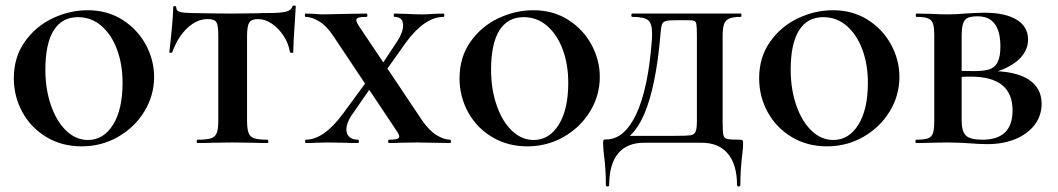

<svg xmlns="http://www.w3.org/2000/svg" viewBox="-20 -517 3826 694"><path d="M30 -234Q30 -310 69.5 -366Q109 -422 170.5 -451Q232 -480 297 -480Q368 -480 422.5 -445.5Q477 -411 507 -355.5Q537 -300 537 -239Q537 -172 502 -114.5Q467 -57 407 -22.5Q347 12 275 12Q204 12 148 -21.5Q92 -55 61 -111.5Q30 -168 30 -234ZM423 -218Q423 -284 403 -338Q383 -392 346.5 -423.5Q310 -455 262 -455Q204 -455 174 -407Q144 -359 144 -265Q144 -194 164.5 -135.5Q185 -77 220 -44Q255 -11 298 -11Q354 -11 388.5 -66Q423 -121 423 -218Z M603 -329Q602 -326 597 -326Q592 -326 592 -329Q596 -361 601 -412.5Q606 -464 606 -490Q606 -495 611.5 -495Q617 -495 617 -490Q617 -477 632 -473.5Q647 -470 670 -470Q756 -468 821 -468L908 -469Q925 -470 954 -470Q993 -470 1012.5 -474.5Q1032 -479 1037 -494Q1038 -497 1043.5 -497Q1049 -497 1049 -494L1046 -444Q1040 -356 1040 -329Q1040 -326 1034 -326Q1028 -326 1028 -329Q1023 -360 1005 -387.5Q987 -415 962.5 -431.5Q938 -448 913 -448Q889 -448 881 -435.5Q873 -423 873 -387V-81Q873 -51 878.5 -36.5Q884 -22 899 -17Q914 -12 947 -12Q950 -12 950 -6Q950 0 947 0Q914 0 895 -1L820 -2L747 -1Q728 0 693 0Q691 0 691 -6Q691 -12 693 -12Q727 -12 742.5 -17Q758 -22 763.5 -36.5Q769 -51 769 -81V-389Q769 -426 762 -437Q755 -448 730 -448Q692 -448 657.5 -416Q623 -384 603 -329Z M1232 -49Q1232 -32 1243 -22Q1254 -12 1275 -12Q1277 -12 1277 -6Q1277 0 1275 0Q1245 0 1229 -1L1163 -2L1122 -1Q1111 0 1085 0Q1083 0 1083 -6Q1083 -12 1085 -12Q1150 -12 1219 -105L1318 -240L1342 -232L1250 -99Q1232 -71 1232 -49ZM1437 -425Q1437 -456 1406 -456Q1403 -456 1403 -462Q1403 -468 1406 -468L1446 -467Q1480 -465 1506 -465Q1523 -465 1547 -467L1584 -468Q1586 -468 1586 -462Q1586 -456 1584 -456Q1515 -456 1447 -363L1356 -235L1334 -244L1416 -368Q1437 -400 1437 -425ZM1607 0 1487 -2 1424 -1Q1410 0 1386 0Q1383 0 1383 -6Q1383 -12 1386 -12Q1405 -12 1414 -14.5Q1423 -17 1423 -24Q1423 -31 1409 -51L1186 -385Q1161 -423 1134 -439.5Q1107 -456 1084 -456Q1082 -456 1082 -462Q1082 -468 1084 -468L1115 -467Q1137 -465 1146 -465L1242 -467L1305 -468Q1308 -468 1308 -462Q1308 -456 1305 -456Q1286 -456 1277 -453.5Q1268 -451 1268 -444Q1268 -436 1282 -416L1505 -83Q1531 -45 1558 -28.5Q1585 -12 1607 -12Q1610 -12 1610 -6Q1610 0 1607 0Z M1641 -234Q1641 -310 1680.5 -366Q1720 -422 1781.5 -451Q1843 -480 1908 -480Q1979 -480 2033.5 -445.5Q2088 -411 2118 -355.5Q2148 -300 2148 -239Q2148 -172 2113 -114.5Q2078 -57 2018 -22.5Q1958 12 1886 12Q1815 12 1759 -21.5Q1703 -55 1672 -111.5Q1641 -168 1641 -234ZM2034 -218Q2034 -284 2014 -338Q1994 -392 1957.5 -423.5Q1921 -455 1873 -455Q1815 -455 1785 -407Q1755 -359 1755 -265Q1755 -194 1775.5 -135.5Q1796 -77 1831 -44Q1866 -11 1909 -11Q1965 -11 1999.5 -66Q2034 -121 2034 -218Z M2163 42Q2162 35 2161 23Q2160 11 2160 0Q2160 -9 2161.5 -11Q2163 -13 2171 -13Q2237 -13 2280 -105Q2323 -197 2336 -370Q2337 -380 2337 -396Q2337 -433 2322 -444.5Q2307 -456 2265 -456Q2262 -456 2262 -462Q2262 -468 2265 -468H2658Q2660 -468 2660 -462Q2660 -456 2658 -456Q2630 -456 2616 -450Q2602 -444 2597 -429.5Q2592 -415 2592 -385V-81Q2592 -42 2594.5 -30Q2597 -18 2608 -15Q2619 -12 2654 -12Q2662 -12 2664 -10Q2666 -8 2666 0Q2666 19 2663 41Q2656 99 2656 152Q2656 157 2650 157Q2644 157 2644 152Q2644 78 2611 38.5Q2578 -1 2516 -1H2308Q2246 -1 2214 38Q2182 77 2182 152Q2182 157 2176 157Q2170 157 2170 152Q2170 93 2163 42ZM2223 -26H2419Q2463 -26 2476 -28Q2489 -30 2494 -40.5Q2499 -51 2499 -81V-387Q2499 -420 2497 -430Q2495 -440 2488.5 -442Q2482 -444 2458 -444H2426Q2397 -444 2386.5 -441Q2376 -438 2372.5 -428Q2369 -418 2367 -389Q2351 -205 2309.5 -106.5Q2268 -8 2192 8Z M2724 -234Q2724 -310 2763.5 -366Q2803 -422 2864.5 -451Q2926 -480 2991 -480Q3062 -480 3116.5 -445.5Q3171 -411 3201 -355.5Q3231 -300 3231 -239Q3231 -172 3196 -114.5Q3161 -57 3101 -22.5Q3041 12 2969 12Q2898 12 2842 -21.5Q2786 -55 2755 -111.5Q2724 -168 2724 -234ZM3117 -218Q3117 -284 3097 -338Q3077 -392 3040.5 -423.5Q3004 -455 2956 -455Q2898 -455 2868 -407Q2838 -359 2838 -265Q2838 -194 2858.5 -135.5Q2879 -77 2914 -44Q2949 -11 2992 -11Q3048 -11 3082.5 -66Q3117 -121 3117 -218Z M3745 -142Q3745 -99 3720 -66Q3695 -33 3650.5 -14.5Q3606 4 3549 4Q3522 4 3484 1Q3470 0 3449.5 -1Q3429 -2 3405 -2L3341 -1Q3323 0 3291 0Q3289 0 3289 -6Q3289 -12 3291 -12Q3321 -12 3334.5 -17Q3348 -22 3352.5 -36.5Q3357 -51 3357 -81V-387Q3357 -417 3352.5 -431Q3348 -445 3334.5 -450.5Q3321 -456 3293 -456Q3290 -456 3290 -462Q3290 -468 3293 -468L3341 -467Q3381 -465 3405 -465Q3435 -465 3468 -468Q3479 -469 3501 -470Q3523 -471 3539 -471Q3613 -471 3654.5 -446Q3696 -421 3696 -374Q3696 -330 3657 -297Q3618 -264 3545 -248L3556 -260Q3648 -261 3696.5 -230.5Q3745 -200 3745 -142ZM3456 -385V-256L3414 -263Q3448 -260 3501 -260Q3537 -260 3556.5 -266.5Q3576 -273 3586 -292.5Q3596 -312 3596 -349Q3596 -458 3514 -458Q3490 -458 3478 -452.5Q3466 -447 3461 -431.5Q3456 -416 3456 -385ZM3640 -118Q3640 -240 3489 -240Q3445 -240 3414 -235L3456 -248V-81Q3456 -43 3471 -27.5Q3486 -12 3531 -12Q3640 -12 3640 -118Z"/></svg>

Font: Cormorant SC
Style: Bold
Weight: 700
Designer: Christian Thalmann (Catharsis Fonts)
Foundry: Catharsis Fonts
Version: Version 4.000